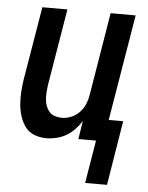

<svg xmlns="http://www.w3.org/2000/svg" viewBox="-51 -562 602 779"><g transform="rotate(5 250.0 -172.5)"><path d="M325 175 354 0H282L294 -75Q283 -57 267.5 -40.5Q252 -24 233 -13Q214 -2 193 3Q172 8 152 8Q126 8 103 -1Q80 -10 66 -29Q52 -48 44.5 -71.5Q37 -95 35 -119.5Q33 -144 34.5 -170Q36 -196 40 -221L90 -520H192L140 -207Q138 -193 137 -178Q136 -163 137 -149Q138 -135 143 -122Q148 -109 156.5 -99Q165 -89 179 -84.5Q193 -80 207 -80Q226 -80 245 -87.5Q264 -95 278.5 -110Q293 -125 301 -143.5Q309 -162 312 -181L368 -520H470L398 -88H457L414 175Z"/></g></svg>

Font: Iosevka Curly Semibold
Style: Italic
Weight: 600
Italic angle: -9°
Monospace: yes
Designer: Belleve Invis
Foundry: Belleve Invis
Version: Version 22.1.2; ttfautohint (v1.8.4)